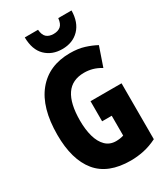

<svg xmlns="http://www.w3.org/2000/svg" viewBox="-229 -1036 989 1142"><g transform="rotate(-30 265.0 -465.0)"><path d="M320 10Q165 10 91 -80.5Q17 -171 17 -341Q17 -527 98 -626Q179 -725 324 -725Q380 -725 422.5 -711.5Q465 -698 498 -680L453 -549Q423 -567 395.5 -574.5Q368 -582 339 -582Q256 -582 216 -523Q176 -464 176 -347Q176 -285 189.5 -237Q203 -189 231 -161.5Q259 -134 302 -134Q314 -134 328.5 -136Q343 -138 354 -142V-278H288V-416H501V-32Q455 -9 410 0.5Q365 10 320 10ZM299 -768Q229 -768 184.5 -811.5Q140 -855 139 -940H230Q233 -903 250.5 -887.5Q268 -872 299 -872Q329 -872 347 -887Q365 -902 369 -940H460Q459 -859 415 -813.5Q371 -768 299 -768Z"/></g></svg>

Font: Noto Sans Mono Condensed Black
Style: Regular
Weight: 900
Width: 3
Designer: Monotype Design Team
Foundry: Monotype Imaging Inc.
Version: Version 2.014